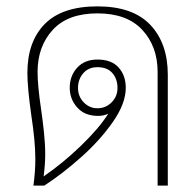

<svg xmlns="http://www.w3.org/2000/svg" viewBox="-20 -583 613 603"><path d="M91 -83Q91 -139 78 -223Q66 -309 66 -354Q66 -452 120.5 -507.5Q175 -563 286 -563Q397 -563 452 -505Q507 -447 507 -348V0H475V-357Q475 -437 427 -489Q379 -541 286 -541Q193 -541 145.5 -489Q98 -437 98 -357Q98 -315 109 -240Q114 -206 118 -168.5Q122 -131 122 -98Q122 -67 117 -29Q177 -70 234.5 -125.5Q292 -181 320 -226Q306 -219 288 -219Q246 -219 222.5 -245.5Q199 -272 199 -307Q199 -345 222.5 -370.5Q246 -396 286 -396Q330 -396 352.5 -371Q375 -346 375 -307Q375 -258 334.5 -200Q294 -142 235 -89.5Q176 -37 119 0H85Q91 -45 91 -83ZM349 -307Q349 -335 333 -353.5Q317 -372 286 -372Q258 -372 241.5 -353Q225 -334 225 -307Q225 -280 243 -261.5Q261 -243 286 -243Q312 -243 330.5 -261.5Q349 -280 349 -307Z"/></svg>

Font: Taviraj Thin
Style: Regular
Weight: 100
Designer: Katatrad Team
Foundry: CadsonDemak
Version: Version 1.030